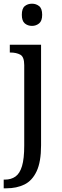

<svg xmlns="http://www.w3.org/2000/svg" viewBox="-29 -778 333 1038"><path d="M144 -638Q121 -638 105 -651.5Q89 -665 89 -698Q89 -732 105 -745Q121 -758 144 -758Q166 -758 182.5 -745Q199 -732 199 -698Q199 -665 182.5 -651.5Q166 -638 144 -638ZM-9 240V193H-2Q31 193 54.5 176.5Q78 160 90 120Q102 80 102 9V-426Q102 -471 80.5 -482.5Q59 -494 28 -494H24V-536H193V8Q193 97 169 148Q145 199 103 219.5Q61 240 6 240Z"/></svg>

Font: Noto Serif Lao SemCond
Style: Regular
Weight: 400
Width: 4
Designer: Monotype Design Team
Foundry: Monotype Imaging Inc.
Version: Version 2.004; ttfautohint (v1.8.4.7-5d5b)